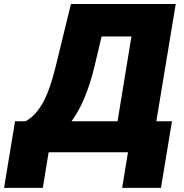

<svg xmlns="http://www.w3.org/2000/svg" viewBox="-71 -747 904 942"><path d="M-51.1 174.7 2.8 -152H54Q76.7 -164.8 94.8 -182.5Q112.9 -200.3 131.9 -230.3Q150.9 -260.3 168.3 -307.4Q185.7 -354.4 201.7 -419L277 -727.3H791.2L696 -152H772.7L718.8 174.7H528.4L556.8 0H167.6L139.2 174.7ZM279.8 -152H505.7L573.9 -568.2H427.6L392 -419Q350.9 -248.2 279.8 -152Z"/></svg>

Font: Karasuma Gothic
Style: Italic
Weight: 900
Italic angle: -9.39999°
Designer: Rasmus Andersson / Ryoko Nishizuka
Foundry: Genbu
Version: Version 1.00